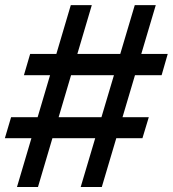

<svg xmlns="http://www.w3.org/2000/svg" viewBox="-21 -748 691 768"><path d="M301.8 0 518.1 -727.5H602.1L386.2 0ZM-1.5 -195.3 23.4 -279.3H574.2L548.8 -195.3ZM46.9 0 262.2 -727.5H346.2L130.9 0ZM74.7 -447.3 99.6 -532.2H649.9L625.5 -447.3Z"/></svg>

Font: Inter 28pt Medium
Style: Italic
Weight: 500
Italic angle: -9.3988°
Designer: Rasmus Andersson
Foundry: rsms
Version: Version 4.001;git-66647c0bb